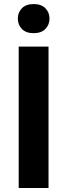

<svg xmlns="http://www.w3.org/2000/svg" viewBox="-20 -945 338 965"><path d="M74 0H223.9V-710.9H74ZM69.6 -851.6Q69.6 -820.6 90.1 -799.4Q110.6 -778.3 148.9 -778.3Q187.5 -778.3 208.1 -799.4Q228.8 -820.6 228.8 -851.6Q228.8 -882.6 208.1 -903.6Q187.5 -924.6 149.2 -924.6Q110.8 -924.6 90.2 -903.6Q69.6 -882.6 69.6 -851.6Z"/></svg>

Font: Roboto Flex
Style: Regular
Weight: 400
Designer: Berlow after Robertson
Foundry: Google
Version: Version 3.200;gftools[0.9.32]